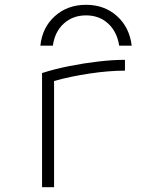

<svg xmlns="http://www.w3.org/2000/svg" viewBox="-20 -779 640 799"><path d="M155 -475Q208 -492 268.5 -504Q329 -516 389 -523Q449 -530 500 -530V-485Q433 -485 353 -473Q273 -461 205 -442V0H155ZM338 -759Q261 -759 208.5 -712Q156 -665 148 -589H200Q208 -647 245.5 -681Q283 -715 338 -715Q393 -715 430 -681Q467 -647 476 -589H528Q519 -665 467 -712Q415 -759 338 -759Z"/></svg>

Font: M PLUS Code Latin 60 Light
Style: Regular
Weight: 300
Width: 7
Monospace: yes
Designer: Coji Morishita
Foundry: UNDERFOREST DESIGN
Version: Version 1.005; ttfautohint (v1.8.3)